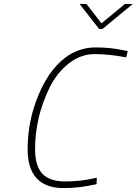

<svg xmlns="http://www.w3.org/2000/svg" viewBox="-20 -951 698 980"><path d="M306 9Q121 9 121 -190Q121 -333 176 -465Q238 -615 342 -676Q401 -709 469 -709Q543 -709 608 -695L632 -690L624 -658Q537 -675 464.5 -675Q392 -675 331.5 -627.5Q271 -580 234 -506Q159 -353 159 -190Q159 -105 195.5 -65Q232 -25 311 -25Q387 -25 451 -39L474 -44L473 -11Q386 9 306 9ZM658 -931 503 -803H486L386 -931H421L498 -832L618 -931Z"/></svg>

Font: Titillium Web ExtraLight
Style: Italic
Weight: 275
Italic angle: -13°
Version: Version 1.002;PS 57.000;hotconv 1.0.70;makeotf.lib2.5.55311